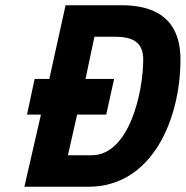

<svg xmlns="http://www.w3.org/2000/svg" viewBox="-20 -712 708 732"><path d="M526 -485C526 -361 473 -120 329 -120H239L274 -275H385L415 -411H306L340 -572H416C484 -572 526 -553 526 -485ZM317 0C561 0 668 -259 668 -485C668 -648 562 -692 444 -692H230L168 -411H112L83 -275H136L73 0H317Z"/></svg>

Font: RazerF5
Style: Bold Italic
Weight: 700
Foundry: Razer Inc.
Version: Version 2